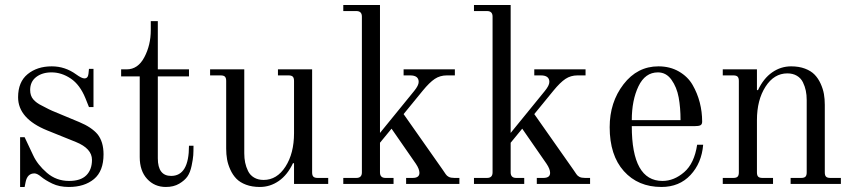

<svg xmlns="http://www.w3.org/2000/svg" viewBox="-20 -732 3398 764"><path d="M52 -345Q52 -406 90 -437Q128 -468 186 -468Q239 -468 283 -436Q305 -420 316 -420Q330 -420 332 -438L334 -458H352V-306H334L320 -341Q298 -395 261.5 -419.5Q225 -444 185 -444Q148 -444 124 -425.5Q100 -407 100 -374Q100 -351 112.5 -336.5Q125 -322 146 -312Q182 -293 188 -291L296 -246Q344 -226 368 -198Q392 -168 392 -118Q392 -51 354 -19.5Q316 12 254 12Q216 12 188 -1.5Q160 -15 144 -28.5Q128 -42 117 -42Q89 -42 82 -8L78 12H60V-186H78L112 -114Q129 -77 166.5 -44.5Q204 -12 255 -12Q301 -12 323.5 -34.5Q346 -57 346 -96Q346 -141 282 -167L168 -213Q52 -260 52 -345Z M640 12Q595 12 565.5 -20Q536 -52 536 -107V-428H462V-456H484Q529 -456 554.5 -504.5Q580 -553 580 -612V-648H608V-456H732V-428H608V-102Q608 -32 661 -32Q732 -32 732 -152H750Q750 -129 749 -114Q748 -99 742.5 -72.5Q737 -46 726 -30Q715 -14 693 -1Q671 12 640 12Z M816 -432V-456H952V-122Q952 -102 955.5 -85Q959 -68 967 -51.5Q975 -35 991 -25.5Q1007 -16 1029 -16Q1082 -16 1116 -69Q1150 -122 1150 -202V-410Q1150 -422 1145 -427Q1140 -432 1128 -432H1086V-456H1222V-46Q1222 -34 1227 -29Q1232 -24 1244 -24H1286V0H1150V-82L1146 -83Q1124 -36 1089.5 -12Q1055 12 1014 12Q983 12 959 3Q935 -6 920.5 -21Q906 -36 896.5 -57Q887 -78 883.5 -98Q880 -118 880 -141V-410Q880 -422 875 -427Q870 -432 858 -432Z M1346 0V-24H1398Q1420 -24 1420 -46V-666Q1420 -688 1398 -688H1346V-712H1492V-203L1628 -370Q1646 -392 1646 -406Q1646 -432 1612 -432H1586V-456H1790V-432H1758Q1731 -432 1710 -418Q1689 -404 1662 -371L1586 -278L1742 -56Q1749 -46 1753.5 -39Q1758 -32 1766 -28Q1774 -24 1788 -24H1808V0H1596V-24H1622Q1649 -24 1649 -44Q1649 -59 1635 -80L1538 -220L1492 -164V-46Q1492 -24 1514 -24H1546V0Z M1866 0V-24H1918Q1940 -24 1940 -46V-666Q1940 -688 1918 -688H1866V-712H2012V-203L2148 -370Q2166 -392 2166 -406Q2166 -432 2132 -432H2106V-456H2310V-432H2278Q2251 -432 2230 -418Q2209 -404 2182 -371L2106 -278L2262 -56Q2269 -46 2273.5 -39Q2278 -32 2286 -28Q2294 -24 2308 -24H2328V0H2116V-24H2142Q2169 -24 2169 -44Q2169 -59 2155 -80L2058 -220L2012 -164V-46Q2012 -24 2034 -24H2066V0Z M2494 -254H2688Q2688 -304 2680.5 -344.5Q2673 -385 2652 -414.5Q2631 -444 2598 -444Q2547 -444 2520.5 -388.5Q2494 -333 2494 -254ZM2406 -226Q2406 -325 2461 -396.5Q2516 -468 2600 -468Q2646 -468 2681.5 -447.5Q2717 -427 2736 -394Q2755 -361 2764.5 -324Q2774 -287 2774 -248Q2774 -237 2767 -233.5Q2760 -230 2743 -230H2494Q2494 -12 2616 -12Q2662 -12 2702.5 -47Q2743 -82 2754 -156H2778Q2772 -83 2727.5 -35.5Q2683 12 2612 12Q2519 12 2462.5 -51Q2406 -114 2406 -226Z M2856 0V-24H2898Q2910 -24 2915 -29Q2920 -34 2920 -46V-410Q2920 -422 2915 -427Q2910 -432 2898 -432H2856V-456H2992V-374L2996 -373Q3018 -420 3052.5 -444Q3087 -468 3128 -468Q3159 -468 3183 -459Q3207 -450 3221.5 -435Q3236 -420 3245.5 -399Q3255 -378 3258.5 -358Q3262 -338 3262 -315V-46Q3262 -34 3267 -29Q3272 -24 3284 -24H3326V0H3126V-24H3168Q3180 -24 3185 -29Q3190 -34 3190 -46V-334Q3190 -354 3186.5 -371Q3183 -388 3175 -404.5Q3167 -421 3151 -430.5Q3135 -440 3113 -440Q3060 -440 3026 -387Q2992 -334 2992 -254V-46Q2992 -34 2997 -29Q3002 -24 3014 -24H3056V0Z"/></svg>

Font: Old Standard TT
Style: Regular
Weight: 400
Designer: Alexey Kryukov <alexios@thessalonica.org.ru>
Version: Version 2.2